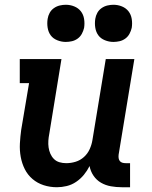

<svg xmlns="http://www.w3.org/2000/svg" viewBox="-20 -778 640 806"><path d="M219 8Q190 8 163.5 -0.5Q137 -9 116.5 -26.5Q96 -44 84 -68Q72 -92 67 -119.5Q62 -147 63.5 -175.5Q65 -204 69 -233L102 -429H63V-530H238L187 -217Q184 -202 183 -187.5Q182 -173 184 -159Q186 -145 191.5 -132.5Q197 -120 206.5 -110.5Q216 -101 229.5 -97Q243 -93 258 -93Q278 -93 297.5 -99Q317 -105 332.5 -119Q348 -133 356.5 -152Q365 -171 368 -190L424 -530H544L478 -129Q477 -121 478 -114Q479 -107 483 -102Q487 -97 493.5 -95Q500 -93 508 -93H526V8H491Q468 8 445.5 4Q423 0 404 -11Q385 -22 372.5 -40.5Q360 -59 356 -81Q346 -61 332 -44Q318 -27 299.5 -14.5Q281 -2 260 3Q239 8 219 8ZM456 -602Q438 -602 420.5 -609Q403 -616 393 -629.5Q383 -643 380 -661.5Q377 -680 380 -699Q382 -712 388.5 -724Q395 -736 406.5 -744Q418 -752 431 -755Q444 -758 456 -758Q475 -758 492 -751Q509 -744 519.5 -730.5Q530 -717 533 -698.5Q536 -680 533 -661Q530 -648 523.5 -636Q517 -624 506 -616Q495 -608 482 -605Q469 -602 456 -602ZM256 -602Q238 -602 220.5 -609Q203 -616 193 -629.5Q183 -643 180 -661.5Q177 -680 180 -699Q182 -712 188.5 -724Q195 -736 206.5 -744Q218 -752 231 -755Q244 -758 256 -758Q275 -758 292 -751Q309 -744 319.5 -730.5Q330 -717 333 -698.5Q336 -680 333 -661Q330 -648 323.5 -636Q317 -624 306 -616Q295 -608 282 -605Q269 -602 256 -602Z"/></svg>

Font: Iosevka Slab Extended
Style: Bold Italic
Weight: 700
Width: 7
Italic angle: -9°
Monospace: yes
Designer: Belleve Invis
Foundry: Belleve Invis
Version: Version 11.1.0; ttfautohint (v1.8.3)